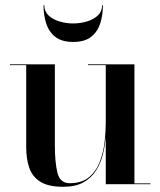

<svg xmlns="http://www.w3.org/2000/svg" viewBox="-20 -707 615 737"><path d="M150 -687Q150 -663.1 166.5 -647.6Q183 -632.1 208.5 -624.6Q234 -617 261 -617Q288 -617 313.5 -624.6Q339 -632.1 355.5 -647.6Q372 -663.1 372 -687H375Q375 -649.5 364.8 -617.4Q354.6 -585.2 329.8 -565.6Q305 -546 261 -546Q217 -546 192.2 -565.6Q167.4 -585.2 157.2 -617.4Q147 -649.5 147 -687ZM496 -3H557.6V0H386V-182.8Q383.4 -148.9 375 -114.8Q366.6 -80.8 348.8 -52.5Q330.9 -24.2 300.3 -7.1Q269.8 10 222.6 10Q165.1 10 134.4 -9.6Q103.8 -29.2 92.2 -63.4Q80.6 -97.5 80.6 -141V-457H18V-460H190.6V-148Q190.6 -85 200.3 -44.4Q210 -3.8 247.8 -3.8Q294.1 -3.8 321.8 -27Q349.5 -50.2 363.3 -86.5Q377.1 -122.8 381.6 -162.9Q386 -203.1 386 -237V-457H317.6V-460H496Z"/></svg>

Font: Bodoni* 72 Medium
Style: Regular
Weight: 500
Version: Version 1.002; ttfautohint (v0.97) -l 8 -r 50 -G 200 -x 14 -